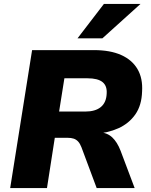

<svg xmlns="http://www.w3.org/2000/svg" viewBox="-20 -961 769 981"><path d="M32 0 144 -705H460Q543 -705 599 -680Q655 -655 682.5 -608Q710 -561 706 -494Q704 -423 671.5 -376.5Q639 -330 584.5 -305.5Q530 -281 462 -277V-286L489 -285Q528 -283 553.5 -259Q579 -235 596 -191L668 0H474L396 -209Q389 -227 379.5 -237.5Q370 -248 357 -252.5Q344 -257 324 -257H260L220 0ZM282 -391H415Q467 -391 495 -414Q523 -437 525 -482Q528 -522 504 -541.5Q480 -561 427 -561H309ZM376 -765 511 -941H698L503 -765Z"/></svg>

Font: Nunito Sans 10pt Black
Style: Italic
Weight: 900
Italic angle: -9°
Designer: Vernon Adams
Foundry: Vernon Adams
Version: Version 3.101;gftools[0.9.27]